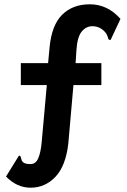

<svg xmlns="http://www.w3.org/2000/svg" viewBox="-20 -699 590 894"><path d="M122 175Q59 175 8 123L68 26Q75 26 76.5 32Q78 38 80.5 46Q83 54 92 59.5Q101 65 122 65Q147 65 158.5 37Q170 9 174 -36L198 -303H77V-405H204L211 -480Q221 -583 270 -631Q319 -679 398 -679Q481 -679 541 -611L495 -513Q486 -513 484.5 -518Q483 -523 480 -532Q473 -550 454 -563.5Q435 -577 410 -577Q381 -577 360.5 -552Q340 -527 336 -467L332 -405H452V-303H322L298 -30Q286 74 238 124.5Q190 175 122 175Z"/></svg>

Font: Inconsolata SemiExpanded ExtraBold
Style: Regular
Weight: 800
Width: 6
Monospace: yes
Designer: Raph Levien, Cyreal, Brenton Simpson
Foundry: Raph Levien, Cyreal, Google
Version: Version 3.001; ttfautohint (v1.8.2.53-6de2)